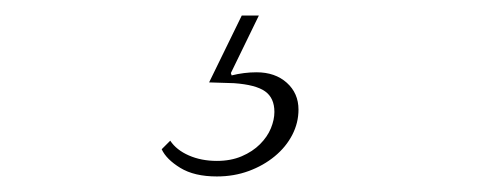

<svg xmlns="http://www.w3.org/2000/svg" viewBox="-20 -24 640 247"><path d="M259 203Q230 203 212 192Q194 181 188 168L199 157Q207 169 223 176Q239 183 259 183Q277 183 291 177Q305 171 314.5 161.5Q324 152 328.5 141Q333 130 333 120Q333 102 321 93.5Q309 85 281 83L249 82L291 -4H313L277 70L278 73Q286 71 294 70Q302 69 310 69Q334 69 349 82.5Q364 96 364 117Q364 134 356 149.5Q348 165 333.5 177Q319 189 300 196Q281 203 259 203Z"/></svg>

Font: IBM Plex Serif ExtLt
Style: Italic
Weight: 200
Italic angle: -14°
Designer: Mike Abbink, Paul van der Laan, Pieter van Rosmalen
Foundry: Bold Monday
Version: Version 3.001